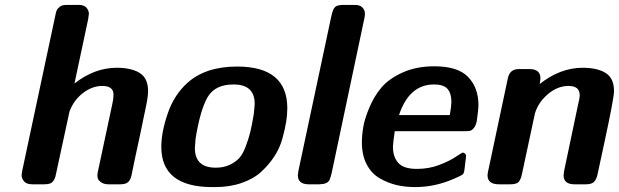

<svg xmlns="http://www.w3.org/2000/svg" viewBox="-20 -742 2492 773"><path d="M66.9 -37.1Q66.9 -41 69.8 -56.2L203.1 -681.2Q205.1 -692.4 208 -699.7Q210.9 -707 220.5 -714.6Q230 -722.2 246.1 -722.2H297.9Q318.8 -722.2 328.4 -710.7Q337.9 -699.2 337.9 -686L335 -665L279.8 -405.8Q359.9 -468.8 449.2 -469.2Q509.3 -469.2 542.7 -448Q576.2 -426.8 576.2 -375Q576.2 -370.1 575.7 -365Q575.2 -359.9 574.7 -354Q574.2 -348.1 572.5 -339.1Q570.8 -330.1 569.3 -321.5Q567.9 -313 564.5 -297.6Q561 -282.2 558.1 -267.6Q555.2 -252.9 550 -228Q544.9 -203.1 540 -180.7Q535.2 -158.2 527.1 -121.1Q519 -84 512.2 -49.8Q512.2 -47.9 511 -43Q509.8 -38.1 509.3 -35.6Q508.8 -33.2 507.3 -28.6Q505.9 -23.9 504.9 -22Q503.9 -20 502 -16.6Q500 -13.2 498 -11Q496.1 -8.8 492.4 -6.3Q488.8 -3.9 485.4 -2.9Q481.9 -2 477.1 -1Q472.2 0 465.8 0H417Q398.9 0 387.9 -7.6Q377 -15.1 374.5 -22Q372.1 -28.8 372.1 -36.1Q372.1 -43.9 376 -60.1L432.1 -323.2Q437 -343.3 437 -360.8Q437 -396 392.1 -396Q351.1 -396 314 -367.4Q276.9 -338.9 259.8 -293Q257.8 -286.1 207 -48.8Q204.1 -33.7 202.6 -28.8Q201.2 -23.9 195.6 -14.9Q189.9 -5.9 180.9 -2.9Q171.9 0 158.2 0H110.8Q85.9 0 76.4 -12.5Q66.9 -24.9 66.9 -37.1Z M629.4 -150.9Q629.4 -209 655 -284.4Q680.7 -359.9 734.4 -408.2Q807.6 -474.1 934.6 -474.1Q1136.7 -474.1 1136.7 -306.2Q1136.7 -280.3 1132.1 -251.2Q1127.4 -222.2 1116.9 -184.1Q1106.4 -146 1085 -113Q1063.5 -80.1 1033 -51.5Q1002.4 -22.9 954.1 -5.9Q905.8 11.2 845.7 11.2H834.5Q629.4 11.2 629.4 -150.9ZM764.6 -146Q764.6 -66.9 848.6 -66.9Q880.9 -66.9 904.8 -78.4Q928.7 -89.8 943.1 -105.5Q957.5 -121.1 969.5 -153.1Q981.4 -185.1 987.5 -210Q993.7 -234.9 1001.5 -280.8Q1005.4 -316.9 1005.4 -324.2Q1005.4 -401.9 920.4 -401.9Q919.9 -401.9 919.4 -401.9Q846.2 -401.9 816.4 -351.8Q786.6 -301.8 767.6 -185.1Q764.6 -151.9 764.6 -146Z M1179.2 -36.1Q1179.2 -41 1181.2 -53.2L1313.5 -674.8Q1320.3 -707 1329.8 -714.6Q1339.4 -722.2 1362.3 -722.2H1409.2Q1429.2 -722.2 1439.2 -711.7Q1449.2 -701.2 1449.2 -686Q1449.2 -680.2 1447.3 -669.9L1315.4 -45.9Q1311.5 -28.8 1307.4 -19.3Q1303.2 -9.8 1294.7 -5.9Q1286.1 -2 1282.2 -1.5Q1278.3 -1 1265.1 0H1223.1Q1179.2 0 1179.2 -36.1Z M1437 -168.9Q1437 -197.8 1442.6 -231Q1448.2 -264.2 1467.3 -309.6Q1486.3 -355 1515.9 -389.9Q1545.4 -424.8 1600.8 -450Q1656.2 -475.1 1728 -475.1Q1824.2 -475.1 1865.2 -431.6Q1906.2 -388.2 1906.2 -319.8Q1906.2 -300.8 1899.4 -253.9Q1895.5 -235.8 1887.5 -226.3Q1879.4 -216.8 1872.3 -215.3Q1865.2 -213.9 1853 -213.9H1569.3Q1562.5 -167 1562 -151.9Q1562 -109.9 1583.7 -85.9Q1605.5 -62 1658.2 -62Q1706.1 -62 1747.1 -77.4Q1788.1 -92.8 1813.7 -109.9Q1839.4 -127 1843.3 -127.9Q1856.4 -125 1856.4 -112.8Q1856.4 -107.9 1850.1 -60.1Q1848.1 -43.9 1842.8 -39.6Q1837.4 -35.2 1809.1 -22.9Q1731.9 11.2 1651.4 11.2Q1610.4 11.2 1575.2 2.7Q1540 -5.9 1507.6 -24.9Q1475.1 -43.9 1456.1 -80.6Q1437 -117.2 1437 -168.9ZM1586.4 -278.8H1791Q1796.9 -313 1797.4 -331.1Q1797.4 -365.2 1782.2 -383.5Q1767.1 -401.9 1727.1 -401.9Q1627.4 -401.9 1586.4 -278.8Z M1942.9 -36.1Q1942.9 -41 1944.8 -50.8L2024.9 -428.2Q2032.7 -463.9 2068.8 -463.9Q2069.3 -463.9 2069.8 -463.9H2111.8Q2155.8 -463.9 2155.8 -426.8Q2155.8 -421.9 2152.8 -403.8Q2234.9 -468.8 2325.2 -469.2Q2385.3 -469.2 2418.7 -448Q2452.1 -426.8 2452.1 -375Q2452.1 -348.1 2414.1 -171.9Q2397 -91.8 2385.7 -40Q2380.9 -19 2371.3 -9.5Q2361.8 0 2338.9 0H2293Q2249 0 2249 -36.1Q2249 -41 2251 -53.2L2307.1 -319.8Q2314 -347.7 2314 -358.9Q2314 -396 2269 -396Q2225.1 -396 2186.5 -363.5Q2147.9 -331.1 2133.8 -286.1L2082 -43.9Q2076.2 -14.2 2064 -5.9Q2052.7 0 2035.2 0H1988.8Q1942.9 0 1942.9 -36.1Z"/></svg>

Font: CMU Sans Serif
Style: BoldOblique
Weight: 700
Italic angle: -12°
Version: Version 0.7.0